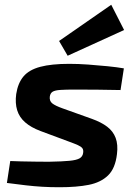

<svg xmlns="http://www.w3.org/2000/svg" viewBox="-20 -775 567 806"><path d="M271 -507Q308 -507 350 -504Q392 -501 431.5 -497Q471 -493 500 -488L486 -397Q438 -398 390.5 -398.5Q343 -399 294 -399Q256 -399 233.5 -397.5Q211 -396 201 -390Q191 -384 189 -369Q187 -351 199.5 -341Q212 -331 243 -320L366 -276Q405 -262 430 -243Q455 -224 465.5 -196Q476 -168 471 -128Q464 -68 433.5 -38.5Q403 -9 352.5 1Q302 11 230 11Q191 11 157.5 9Q124 7 89 3Q54 -1 9 -7L23 -99Q41 -98 68.5 -97.5Q96 -97 126.5 -96.5Q157 -96 185 -96Q242 -97 272 -100Q302 -103 314.5 -110.5Q327 -118 329 -133Q331 -146 325.5 -153Q320 -160 306.5 -166Q293 -172 271 -180L150 -225Q110 -240 85.5 -261.5Q61 -283 52 -312.5Q43 -342 48 -380Q55 -426 78.5 -454Q102 -482 149 -494.5Q196 -507 271 -507ZM447 -755 501 -649 264 -541 228 -603Z"/></svg>

Font: Exo 2
Style: Bold Italic
Weight: 700
Italic angle: -8°
Designer: Natanael Gama
Foundry: Natanael Gama
Version: Version 2.010